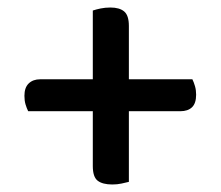

<svg xmlns="http://www.w3.org/2000/svg" viewBox="-20 -550 587 511"><path d="M323 -339H492Q496 -331 499 -320.5Q502 -310 502 -298Q502 -275 491 -264.5Q480 -254 460 -254H323V-66Q315 -64 303.5 -61.5Q292 -59 279 -59Q253 -59 240 -69Q227 -79 227 -108V-254H55Q51 -262 48 -272Q45 -282 45 -295Q45 -317 56.5 -328Q68 -339 87 -339H227V-522Q236 -525 248 -527.5Q260 -530 274 -530Q298 -530 310.5 -519.5Q323 -509 323 -481Z"/></svg>

Font: Baloo Tammudu 2 Medium
Style: Regular
Weight: 500
Designer: Maithili Shingre, Omkar Shende and Ek Type
Foundry: Ek Type
Version: Version 1.640;hotconv 1.0.111;makeotfexe 2.5.65597; ttfautoh